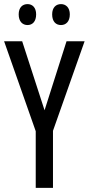

<svg xmlns="http://www.w3.org/2000/svg" viewBox="-20 -915 432 935"><path d="M71 -845C71 -810 90 -793 114 -793C138 -793 156 -810 156 -845C156 -878 138 -895 114 -895C90 -895 71 -879 71 -845ZM234 -845C234 -810 252 -793 277 -793C301 -793 320 -810 320 -845C320 -878 301 -895 277 -895C253 -895 234 -879 234 -845ZM197 -378 88 -714H0L154 -276V0H238V-278L392 -714H304Z"/></svg>

Font: Noto Sans Myanmar UI ExtraCondensed
Style: Regular
Weight: 400
Width: 2
Designer: Monotype Design Team
Foundry: Monotype Imaging Inc.
Version: Version 2.103